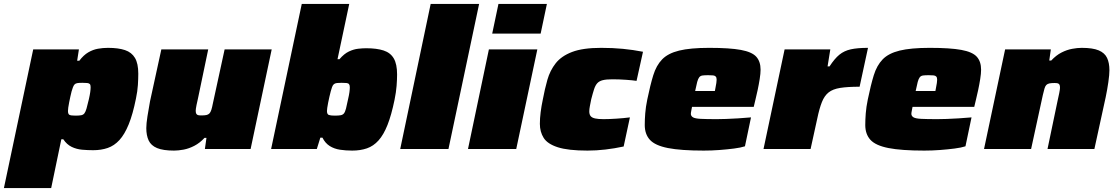

<svg xmlns="http://www.w3.org/2000/svg" viewBox="-58 -763 5726 983"><path d="M-38 200 112 -510H346L337 -452H348Q370 -481 394 -495Q418 -509 443.5 -513.5Q469 -518 495 -518Q548 -518 582 -506.5Q616 -495 633 -466.5Q650 -438 650 -386Q650 -360 648 -328Q646 -296 638 -258Q622 -178 601 -126.5Q580 -75 553.5 -46Q527 -17 493.5 -5.5Q460 6 419 6Q391 6 362.5 3.5Q334 1 309 -11Q284 -23 266 -50H256L204 200ZM329 -171Q347 -171 357.5 -173Q368 -175 374 -182.5Q380 -190 385 -207.5Q390 -225 397 -255Q402 -277 404 -291.5Q406 -306 406 -317Q406 -328 402 -332.5Q398 -337 388.5 -338Q379 -339 364 -339Q347 -339 338 -337.5Q329 -336 324 -331Q319 -326 315 -315Q312 -308 308.5 -295Q305 -282 302 -267.5Q299 -253 296 -238.5Q293 -224 291.5 -212.5Q290 -201 290 -195Q290 -179 297.5 -175Q305 -171 329 -171Z M833 8Q777 8 746 -5Q715 -18 703 -44Q691 -70 691 -107Q691 -130 697 -168Q703 -206 710 -244L768 -510H1008L956 -261Q952 -245 948 -224.5Q944 -204 944 -196Q944 -186 947 -180.5Q950 -175 956.5 -173.5Q963 -172 972 -172Q989 -172 998.5 -174Q1008 -176 1014 -182Q1020 -188 1024 -200.5Q1028 -213 1032 -234L1092 -510H1333L1225 0H991L999 -57H989Q965 -31 937 -16.5Q909 -2 882 3Q855 8 833 8Z M1745 8Q1712 8 1682.5 3.5Q1653 -1 1630 -15.5Q1607 -30 1593 -58H1582L1564 0H1330L1487 -743H1730L1670 -460H1680Q1704 -488 1728.5 -499.5Q1753 -511 1776 -513.5Q1799 -516 1817 -516Q1871 -516 1906 -504.5Q1941 -493 1958 -464Q1975 -435 1975 -382Q1975 -356 1972.5 -323.5Q1970 -291 1962 -252Q1946 -174 1926 -123.5Q1906 -73 1880 -44Q1854 -15 1820.5 -3.5Q1787 8 1745 8ZM1656 -171Q1675 -171 1686 -173Q1697 -175 1703 -182.5Q1709 -190 1713.5 -207.5Q1718 -225 1724 -255Q1729 -276 1731 -291Q1733 -306 1733 -316Q1733 -327 1729 -332Q1725 -337 1716 -338Q1707 -339 1691 -339Q1677 -339 1667.5 -338Q1658 -337 1652 -332.5Q1646 -328 1642 -317Q1639 -309 1635.5 -296Q1632 -283 1628.5 -267.5Q1625 -252 1622 -237Q1619 -222 1617.5 -211Q1616 -200 1616 -195Q1616 -178 1625.5 -174.5Q1635 -171 1656 -171Z M1991 0 2147 -743H2395L2238 0Z M2462 -591 2494 -743H2742L2710 -591ZM2338 0 2445 -510H2693L2585 0Z M2950 8Q2851 8 2798 -9Q2745 -26 2725.5 -57Q2706 -88 2706 -129Q2706 -157 2710 -188.5Q2714 -220 2721 -253Q2731 -307 2744.5 -354.5Q2758 -402 2787 -439Q2816 -476 2871 -497Q2926 -518 3020 -518Q3079 -518 3131 -513Q3183 -508 3234 -498L3201 -349Q3182 -352 3146.5 -354.5Q3111 -357 3077 -357Q3046 -357 3028 -352.5Q3010 -348 3000 -337Q2990 -326 2983.5 -306Q2977 -286 2969 -255Q2965 -235 2962 -219.5Q2959 -204 2959 -193Q2959 -177 2966 -168.5Q2973 -160 2989 -156.5Q3005 -153 3032 -153Q3060 -153 3098 -155.5Q3136 -158 3167 -162L3135 -13Q3089 -3 3042 2.5Q2995 8 2950 8Z M3545 8Q3428 8 3362 -5Q3296 -18 3269.5 -47Q3243 -76 3243 -123Q3243 -151 3245.5 -183Q3248 -215 3256 -254Q3271 -327 3286.5 -377.5Q3302 -428 3332 -459Q3362 -490 3419 -504Q3476 -518 3573 -518Q3678 -518 3735 -507.5Q3792 -497 3814 -472.5Q3836 -448 3836 -406Q3836 -387 3831.5 -358.5Q3827 -330 3821 -302Q3815 -274 3810 -254L3801 -216H3485Q3483 -204 3481 -195Q3479 -186 3479 -179Q3480 -168 3490.5 -162Q3501 -156 3529.5 -154.5Q3558 -153 3612 -153Q3632 -153 3660 -154Q3688 -155 3720.5 -157Q3753 -159 3787 -162L3756 -14Q3735 -7 3700 -2.5Q3665 2 3625 5Q3585 8 3545 8ZM3501 -297H3602L3605 -313Q3608 -329 3609.5 -338Q3611 -347 3611 -355Q3611 -366 3606.5 -371Q3602 -376 3593 -377Q3584 -378 3568 -378Q3549 -378 3538.5 -376.5Q3528 -375 3522 -367.5Q3516 -360 3511.5 -343.5Q3507 -327 3501 -297Z M3851 0 3959 -510H4193L4179 -423H4189Q4215 -463 4239.5 -483Q4264 -503 4298 -510.5Q4332 -518 4386 -518L4343 -319Q4282 -319 4244 -313Q4206 -307 4184.5 -290Q4163 -273 4150 -240.5Q4137 -208 4126 -155L4092 0Z M4674 8Q4557 8 4491 -5Q4425 -18 4398.5 -47Q4372 -76 4372 -123Q4372 -151 4374.5 -183Q4377 -215 4385 -254Q4400 -327 4415.5 -377.5Q4431 -428 4461 -459Q4491 -490 4548 -504Q4605 -518 4702 -518Q4807 -518 4864 -507.5Q4921 -497 4943 -472.5Q4965 -448 4965 -406Q4965 -387 4960.5 -358.5Q4956 -330 4950 -302Q4944 -274 4939 -254L4930 -216H4614Q4612 -204 4610 -195Q4608 -186 4608 -179Q4609 -168 4619.5 -162Q4630 -156 4658.5 -154.5Q4687 -153 4741 -153Q4761 -153 4789 -154Q4817 -155 4849.5 -157Q4882 -159 4916 -162L4885 -14Q4864 -7 4829 -2.5Q4794 2 4754 5Q4714 8 4674 8ZM4630 -297H4731L4734 -313Q4737 -329 4738.5 -338Q4740 -347 4740 -355Q4740 -366 4735.5 -371Q4731 -376 4722 -377Q4713 -378 4697 -378Q4678 -378 4667.5 -376.5Q4657 -375 4651 -367.5Q4645 -360 4640.5 -343.5Q4636 -327 4630 -297Z M4980 0 5088 -510H5322L5314 -453H5324Q5349 -480 5376.5 -494Q5404 -508 5431 -513Q5458 -518 5480 -518Q5537 -518 5567.5 -505Q5598 -492 5610 -466.5Q5622 -441 5622 -403Q5622 -381 5616.5 -342.5Q5611 -304 5603 -266L5545 0H5305L5357 -249Q5361 -266 5365 -286Q5369 -306 5369 -314Q5369 -325 5366 -330Q5363 -335 5357 -336.5Q5351 -338 5341 -338Q5325 -338 5315 -336Q5305 -334 5299 -328Q5293 -322 5289.5 -309.5Q5286 -297 5281 -276L5221 0Z"/></svg>

Font: Saira Expanded Black
Style: Italic
Weight: 900
Width: 7
Italic angle: -12°
Designer: Hector Gatti with collaboration of the Omnibus-Type team
Foundry: Omnibus-Type
Version: Version 1.101